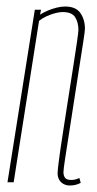

<svg xmlns="http://www.w3.org/2000/svg" viewBox="-20 -560 298 590"><path d="M87 -530H106L103 -515Q114 -522 127 -527.5Q140 -533 154 -536.5Q168 -540 180 -540Q213 -540 227 -520Q241 -500 241 -471Q241 -465 236 -432.5Q231 -400 223.5 -352.5Q216 -305 208 -252.5Q200 -200 192.5 -152.5Q185 -105 180 -72Q175 -39 175 -31Q175 -20 180 -13.5Q185 -7 199 -7Q204 -7 209.5 -8Q215 -9 224 -13L228 2Q218 7 210 8.5Q202 10 194 10Q184 10 175.5 5.5Q167 1 162 -7.5Q157 -16 157 -28Q157 -37 161.5 -71Q166 -105 173.5 -153Q181 -201 189 -253Q197 -305 204.5 -352Q212 -399 216.5 -430.5Q221 -462 221 -468Q221 -491 211 -507Q201 -523 172 -523Q163 -523 149.5 -519.5Q136 -516 123 -510Q110 -504 100 -496L22 0H3Z"/></svg>

Font: Georama
Style: Italic
Weight: 400
Width: 2
Italic angle: -9°
Designer: Jean-Baptiste Levee
Foundry: Production Type
Version: Version 1.000